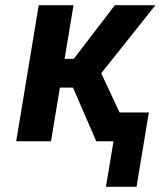

<svg xmlns="http://www.w3.org/2000/svg" viewBox="-20 -540 640 734"><path d="M385 174 414 0H348L259 -205H209L175 0H42L128 -520H261L227 -315H262L419 -520H574L367 -260L437 -110H549L502 174Z"/></svg>

Font: Iosevka Aile Extrabold
Style: Italic
Weight: 800
Italic angle: -9°
Designer: Belleve Invis
Foundry: Belleve Invis
Version: Version 31.1.0; ttfautohint (v1.8.4)